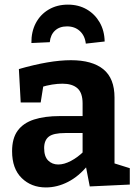

<svg xmlns="http://www.w3.org/2000/svg" viewBox="-20 -810 601 842"><path d="M482.2 -71.2 462.8 -99.4 549.2 -72.4V-0.6L373.6 7.6L355.2 -87.6L364.8 -84.6Q325.4 -36.4 278 -12.2Q230.6 12 181.2 12Q117.2 12 75.1 -29.2Q33 -70.4 33 -146.8Q33 -203.6 57.6 -237.1Q82.2 -270.6 129 -285.8Q175.8 -301 243.2 -301H351.6L342.2 -290.4V-356.4Q342.2 -402.8 319.6 -422.9Q297 -443 253.8 -443Q232.8 -443 208.7 -439.2Q184.6 -435.4 157 -426.8L171.4 -442.4L158.4 -360.6H70.8L62.8 -507.2Q130.6 -526.6 187.3 -536.3Q244 -546 291.2 -546Q384.4 -546 433.3 -506.2Q482.2 -466.4 482.2 -382ZM173.6 -160.6Q173.6 -123.6 191.2 -106.1Q208.8 -88.6 235.6 -88.6Q261.2 -88.6 291.1 -104.3Q321 -120 348.2 -146.8L342.2 -123V-237L352 -226.6H266Q214 -226.6 193.8 -210.6Q173.6 -194.6 173.6 -160.6ZM277.7 -789.7Q324.3 -789.7 360.2 -769Q396 -748.3 417 -712Q438 -675.7 439 -628L356.3 -618.7Q352.3 -653.7 330 -674Q307.7 -694.3 274 -694.3Q241 -694.3 221.2 -675.8Q201.3 -657.3 198.3 -625L117.7 -621.3Q117 -670.7 137 -708.7Q157 -746.7 193.7 -768.2Q230.3 -789.7 277.7 -789.7Z"/></svg>

Font: Bitter Thin
Style: Regular
Weight: 100
Designer: Sol Matas, and Bitter project Authors
Foundry: Sol Matas
Version: Version 2.002